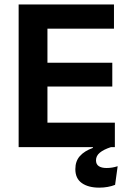

<svg xmlns="http://www.w3.org/2000/svg" viewBox="-20 -659 578 860"><path d="M63.5 0V-639H192.5V0ZM102 0V-109.5H494.5V0ZM138.5 -271.5V-378H483V-271.5ZM101.5 -530.5V-639H490.5V-530.5ZM424.5 181.5Q375.5 181.5 346.5 161Q317.5 140.5 317.5 99V98.5Q317.5 62.5 338 39.8Q358.5 17 396 3.5V-4.5L473.5 -2L477 0Q444.5 10.5 427.2 24.8Q410 39 410 59Q410 77 422.5 85.2Q435 93.5 457 93.5Q470.5 93.5 482.5 91.5Q494.5 89.5 507 85.5L495.5 169Q480.5 175 462.5 178.2Q444.5 181.5 424.5 181.5Z"/></svg>

Font: Anek Latin Medium SemiBold
Style: Regular
Weight: 600
Version: Version 1.003